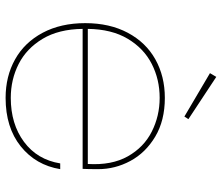

<svg xmlns="http://www.w3.org/2000/svg" viewBox="-72 -694 773 668"><g transform="rotate(90 314.0 -359.5)"><path d="M320 -11Q411 -11 473 -57Q535 -103 548 -183H568Q554 -98 488.5 -45.5Q423 7 320 7Q245 7 186 -26Q127 -59 93.5 -122Q60 -185 60 -270Q60 -355 93.5 -418Q127 -481 186 -514Q245 -547 320 -547Q399 -547 455 -513.5Q511 -480 539.5 -427Q568 -374 568 -315Q568 -279 567 -261H80Q81 -178 114.5 -122Q148 -66 202 -38.5Q256 -11 320 -11ZM320 -529Q256 -529 202 -501.5Q148 -474 114.5 -418Q81 -362 80 -279H550Q555 -362 523.5 -418Q492 -474 437.5 -501.5Q383 -529 320 -529ZM234 -704 247 -726 394 -629 385 -615Z"/></g></svg>

Font: Fz Poppins Thin
Style: Regular
Weight: 100
Designer: Ninad Kale (Devanagari), Jonny Pinhorn (Latin)
Foundry: Indian Type Foundry
Version: Vit hóa bi Vntype.Com & FontZin.Com